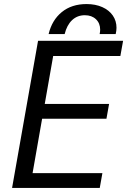

<svg xmlns="http://www.w3.org/2000/svg" viewBox="-20 -926 640 946"><path d="M167.5 -725H586.5L573 -650H242L200.5 -414H517.5L504.5 -341H187.5L140.5 -73H484.5L471.5 0H39.5ZM406.5 -906Q450.5 -906 484 -891Q517.5 -876 535.8 -849.5Q554 -823 554 -789Q554 -775.5 550 -758H471Q473.5 -770.5 473.5 -780Q473.5 -811.5 452.8 -831.2Q432 -851 398 -851Q361 -851 335.2 -826.8Q309.5 -802.5 298.5 -758H219.5Q236 -827 284.5 -866.5Q333 -906 406.5 -906Z"/></svg>

Font: JuliaMono
Style: Italic
Weight: 400
Italic angle: -9°
Monospace: yes
Designer: cormullion
Foundry: corm
Version: Version 0.057; ttfautohint (v1.8.4)